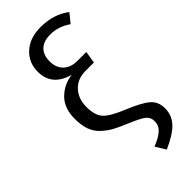

<svg xmlns="http://www.w3.org/2000/svg" viewBox="-303 -792 1049 1049"><g transform="rotate(-45 221.5 -267.5)"><path d="M273 -748Q373 -748 443 -695L401 -643Q344 -682 284 -682Q229 -682 202.5 -655Q176 -628 176 -581Q176 -531 205.5 -503Q235 -475 286 -475H354L343 -405H278Q216 -405 179 -365Q142 -325 142 -263Q142 -197 170.5 -166Q199 -135 285 -100Q372 -64 406.5 -34.5Q441 -5 441 47Q441 101 404.5 139.5Q368 178 288 213L252 154Q301 135 326 112.5Q351 90 351 56Q351 26 329 8.5Q307 -9 235 -39Q187 -59 159 -74.5Q131 -90 103.5 -115.5Q76 -141 63.5 -176.5Q51 -212 51 -262Q51 -343 97 -389Q143 -435 210 -443Q90 -476 90 -586Q90 -657 140 -702.5Q190 -748 273 -748Z"/></g></svg>

Font: FiraSans
Style: Regular
Weight: 350
Designer: Carrois Corporate & Edenspiekermann AG
Foundry: Carrois Corporate GbR & Edenspiekermann AG
Version: Version 3.106;PS 003.106;hotconv 1.0.70;makeotf.lib2.5.58329